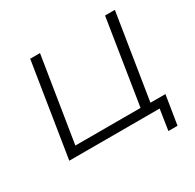

<svg xmlns="http://www.w3.org/2000/svg" viewBox="-182 -902 1272 1255"><g transform="rotate(-30 454.5 -274.5)"><path d="M742 156 766 0H84L196 -705H270L168 -66H660L761 -705H835L733 -63H846L811 156Z"/></g></svg>

Font: Nunito Sans 7pt SemiExpanded Light
Style: Italic
Weight: 300
Width: 6
Italic angle: -9°
Designer: Vernon Adams
Foundry: Vernon Adams
Version: Version 3.101;gftools[0.9.27]